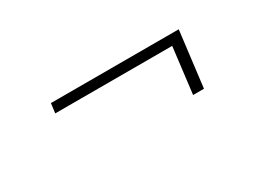

<svg xmlns="http://www.w3.org/2000/svg" viewBox="-28 -530 710 536"><g transform="rotate(-30 326.5 -261.5)"><path d="M129 -320 133 -351H545L523 -172H488L506 -320Z"/></g></svg>

Font: Aleo ExtraLight
Style: Italic
Weight: 250
Italic angle: -7°
Designer: Alessio Laiso
Foundry: Alessio Laiso
Version: Version 2.001;gftools[0.9.29]